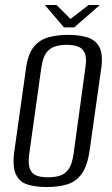

<svg xmlns="http://www.w3.org/2000/svg" viewBox="-20 -739 449 771"><path d="M167 12Q123 12 90.5 2Q58 -8 43.5 -39.5Q29 -71 38 -135L85 -468Q93 -524 116.5 -552Q140 -580 175.5 -589.5Q211 -599 254 -599Q298 -599 330.5 -589Q363 -579 378.5 -551Q394 -523 387 -468L340 -136Q331 -71 307 -39.5Q283 -8 247.5 2Q212 12 167 12ZM173 -27Q198 -27 219 -33Q240 -39 254.5 -58.5Q269 -78 275 -118L323 -468Q329 -508 320 -527Q311 -546 292 -552.5Q273 -559 248 -559Q222 -559 201 -552.5Q180 -546 166 -527Q152 -508 146 -468L97 -118Q92 -78 101 -58.5Q110 -39 129 -33Q148 -27 173 -27ZM237 -629 160 -719H207L263 -663L336 -719H381L278 -629Z"/></svg>

Font: Alumni Sans
Style: Italic
Weight: 400
Italic angle: -8°
Version: Version 1.016